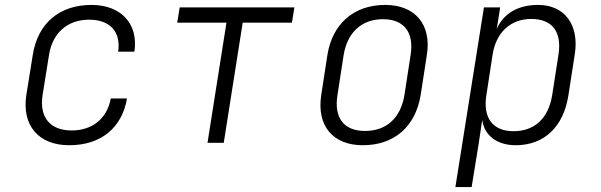

<svg xmlns="http://www.w3.org/2000/svg" viewBox="-20 -580 2440 780"><path d="M261 10C389 10 475 -59 496 -180H430C415 -98 355 -50 271 -50C184 -50 139 -103 153 -194L179 -356C193 -447 255 -500 342 -500C426 -500 472 -452 460 -370H526C543 -483 472 -560 352 -560C221 -560 133 -485 113 -356L87 -194C68 -70 137 10 261 10Z M823 0H889L966 -488H1166L1176 -550H710L700 -488H900Z M1454 10C1582 10 1668 -66 1689 -194L1714 -356C1734 -480 1667 -560 1545 -560C1417 -560 1330 -483 1310 -356L1285 -194C1266 -69 1332 10 1454 10ZM1463 -48C1377 -48 1336 -101 1351 -194L1376 -356C1391 -449 1450 -502 1536 -502C1621 -502 1663 -449 1648 -356L1623 -194C1608 -101 1550 -48 1463 -48Z M1830 180H1896L1924 8L1939 -93C1947 -31 1998 10 2075 10C2190 10 2269 -64 2289 -192L2315 -359C2334 -479 2274 -560 2166 -560C2084 -560 2025 -525 1998 -462L2012 -550H1946ZM2066 -47C1982 -47 1941 -101 1956 -194L1981 -357C1995 -449 2055 -503 2138 -503C2222 -503 2263 -453 2249 -359L2223 -192C2207 -97 2150 -47 2066 -47Z"/></svg>

Font: JetBrains Mono ExtraLight
Style: Italic
Weight: 240
Italic angle: -9°
Monospace: yes
Designer: Philipp Nurullin, Konstantin Bulenkov
Foundry: JetBrains
Version: Version 2.305